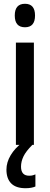

<svg xmlns="http://www.w3.org/2000/svg" viewBox="-20 -816 263 1014"><path d="M112 -796Q165 -796 165 -734Q165 -672 112 -672Q58 -672 58 -734Q58 -796 112 -796ZM159 -591V-51H64V-591ZM91 64Q91 112 134 112Q147 112 154.5 109.5Q162 107 167 105V169Q158 173 145 175.5Q132 178 115 178Q64 178 39 152.5Q14 127 14 80Q14 41 36.5 3.5Q59 -34 98 -63L151 -51Q117 -17 104 10Q91 37 91 64Z"/></svg>

Font: Noto Sans Tamil UI ExtraCondensed Medium
Style: Regular
Weight: 500
Width: 2
Designer: Jelle Bosma - Monotype Design Team
Foundry: Monotype Imaging Inc.
Version: Version 2.004; ttfautohint (v1.8.4.7-5d5b)